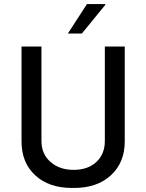

<svg xmlns="http://www.w3.org/2000/svg" viewBox="-20 -915 720 945"><path d="M408 -895H498L499 -892L383 -750H314ZM86 -686H184V-221Q184 -157 228.5 -118Q273 -79 342 -79Q413 -79 454.5 -118Q496 -157 496 -221V-686H594V-219Q594 -115 526 -52.5Q458 10 346 10H333Q221 10 153.5 -52Q86 -114 86 -219Z"/></svg>

Font: Chivo
Style: Regular
Weight: 400
Designer: Hector Gatti
Foundry: Omnibus-Type
Version: Version 1.007;PS 001.007;hotconv 1.0.88;makeotf.lib2.5.64775